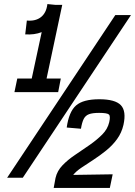

<svg xmlns="http://www.w3.org/2000/svg" viewBox="-20 -874 664 944"><path d="M104 -705 112 -773Q155 -769 181.5 -790Q208 -811 213 -854L253 -850H286L209 -488H279L266 -421H51L65 -488H136L185 -716Q149 -702 104 -705ZM15 0 547 -800H624L92 0ZM244 50 253 1Q261 -34 287.5 -61.5Q314 -89 350 -113Q386 -137 421 -161.5Q456 -186 482.5 -212.5Q509 -239 517 -273Q524 -303 515.5 -311Q507 -319 467 -319Q435 -319 417.5 -312.5Q400 -306 391.5 -289Q383 -272 378 -241L308 -247Q319 -325 354 -355.5Q389 -386 468 -386Q546 -386 574 -357Q602 -328 587 -260Q578 -221 555.5 -190Q533 -159 502 -134Q471 -109 439.5 -88.5Q408 -68 381 -50Q354 -32 340 -14L534 -17L520 50Z"/></svg>

Font: Victor Mono Thin Medium
Style: Italic
Weight: 500
Italic angle: -12°
Monospace: yes
Version: Version 1.561;gftools[0.9.30]